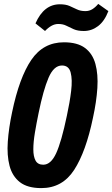

<svg xmlns="http://www.w3.org/2000/svg" viewBox="-20 -955 576 985"><path d="M192 10Q121 10 82 -20.5Q43 -51 29 -104.5Q15 -158 20 -228.5Q25 -299 42 -379Q79 -557 140.5 -647.5Q202 -738 308 -738Q377 -738 416 -709Q455 -680 469.5 -627Q484 -574 479.5 -503.5Q475 -433 457 -351Q421 -177 360.5 -83.5Q300 10 192 10ZM202 -110Q241 -110 268 -168.5Q295 -227 323 -361Q338 -430 345 -488.5Q352 -547 342.5 -583Q333 -619 298 -619Q256 -619 229 -556Q202 -493 178 -375Q167 -322 159 -274Q151 -226 151 -189Q151 -152 162.5 -131Q174 -110 202 -110ZM410 -796Q379 -796 358.5 -805Q338 -814 320.5 -823Q303 -832 279 -832Q261 -832 244 -822.5Q227 -813 211 -796L162 -835Q205 -933 287 -933Q317 -933 336.5 -924.5Q356 -916 374.5 -907Q393 -898 418 -898Q438 -898 454 -908Q470 -918 484 -935L536 -898Q516 -846 483 -821Q450 -796 410 -796Z"/></svg>

Font: Mona Sans Condensed
Style: Bold Italic
Weight: 700
Width: 3
Italic angle: -11.7°
Designer: Deni Anggara
Foundry: GitHub
Version: Version 1.001; ttfautohint (v1.8.4.7-5d5b);gftools[0.9.31]